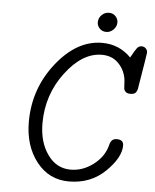

<svg xmlns="http://www.w3.org/2000/svg" viewBox="-54 -801 690 854"><g transform="rotate(5 291.0 -373.5)"><path d="M352 -709Q352 -728 366 -741.5Q380 -755 398 -755Q416 -755 427.5 -743Q439 -731 439 -715Q439 -697 425 -683Q411 -669 393 -669Q375 -669 363.5 -681Q352 -693 352 -709ZM85 -241Q85 -389 176 -504Q267 -619 380 -619Q456 -619 509 -565Q528 -600 536 -609.5Q544 -619 556 -619Q567 -619 574.5 -611.5Q582 -604 582 -593Q582 -587 557 -438Q557 -437 556.5 -433.5Q556 -430 555.5 -428.5Q555 -427 553.5 -423Q552 -419 551 -417Q550 -415 547.5 -412Q545 -409 542 -407.5Q539 -406 534.5 -405Q530 -404 525 -404H524Q510 -404 503 -410.5Q496 -417 495 -425Q494 -433 493.5 -448.5Q493 -464 491 -473Q483 -512 455 -539Q427 -566 383 -566Q296 -566 221 -466.5Q146 -367 146 -240Q146 -156 185.5 -100.5Q225 -45 288 -45Q343 -45 390 -81Q437 -117 450 -169Q456 -198 481 -198H482Q512 -198 512 -172Q512 -118 447 -55Q382 8 285 8Q196 8 140.5 -63Q85 -134 85 -241Z"/></g></svg>

Font: CMU Typewriter Text
Style: LightOblique
Weight: 200
Italic angle: -9.46001°
Version: Version 0.7.0